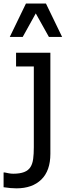

<svg xmlns="http://www.w3.org/2000/svg" viewBox="-64 -838 366 1065"><path d="M215.4 15.4Q215.4 108.7 165.4 157.7Q115.4 206.7 27.2 206.7Q12.3 206.7 -6.7 205.1Q-25.6 203.6 -44.1 200.5V118.5H-38.5Q-27.7 121 -14.9 123.3Q-2.1 125.6 9.7 125.6Q46.2 125.6 70 116.4Q93.8 107.2 105.6 87.7Q116.4 70.3 120 43.3Q123.6 16.4 123.6 -22.1V-469.2H25.1V-545.6H215.4ZM280.5 -633.3H207.2L134.4 -763.6L62.1 -633.3H-9.7L80 -818.5H190.8Z"/></svg>

Font: Myanmar Handwriting
Style: Regular
Weight: 400
Designer: Khon Soe Zaw Thu
Foundry: PaOh Unicode khonsoezawthu@gmail.com and @hotmail.com
Version: Version 1.30 November 9, 2016